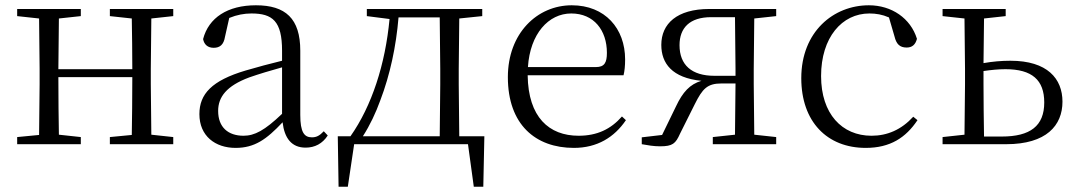

<svg xmlns="http://www.w3.org/2000/svg" viewBox="-20 -546 4064 727"><path d="M396 -485 479 -476C480 -422 481 -343 481 -284H201L203 -476L286 -485V-512H45V-485L128 -476L130 -285V-227L128 -35L45 -27V0H286V-27L203 -36C202 -91 201 -176 201 -254H481C481 -176 480 -91 479 -35L396 -27V0H636V-27L553 -36L551 -227V-285L553 -476L636 -485V-512H396Z M1137 13C1172 13 1201 -2 1221 -33L1206 -49C1190 -32 1178 -26 1161 -26C1132 -26 1117 -45 1117 -111V-354C1117 -476 1061 -526 949 -526C842 -526 770 -479 749 -398C753 -377 767 -365 789 -365C812 -365 827 -376 832 -407L848 -478C877 -490 905 -495 932 -495C1012 -495 1048 -466 1048 -354V-316C1003 -305 954 -292 910 -279C782 -241 735 -190 735 -114C735 -31 795 14 872 14C944 14 989 -18 1050 -83C1057 -23 1084 13 1137 13ZM1048 -115C982 -52 944 -32 902 -32C844 -32 806 -64 806 -126C806 -179 838 -221 924 -253C961 -266 1005 -279 1048 -291Z M1369 -485 1455 -474C1439 -303 1388 -145 1307 -30H1259L1262 161H1297L1321 0H1752L1774 161H1810L1814 -30H1719L1717 -227V-285L1719 -476L1806 -485V-512H1369ZM1645 -30H1354C1381 -72 1403 -119 1420 -166C1457 -263 1480 -371 1489 -480H1645L1647 -285V-227Z M2153 14C2241 14 2306 -26 2350 -91L2335 -105C2293 -57 2241 -32 2171 -32C2059 -32 1980 -102 1978 -261H2341C2345 -277 2347 -297 2347 -321C2347 -438 2271 -526 2145 -526C2014 -526 1903 -420 1903 -254C1903 -74 2008 14 2153 14ZM1979 -292C1987 -418 2057 -495 2143 -495C2229 -495 2278 -431 2278 -346C2278 -309 2269 -292 2236 -292Z M2679 0H2919V-27L2836 -36L2834 -227V-285L2836 -476L2919 -485V-512H2666C2543 -512 2484 -456 2484 -376C2484 -306 2525 -251 2636 -240C2592 -227 2565 -197 2540 -144L2487 -35L2410 -26V0C2432 4 2455 8 2479 8C2527 8 2538 -2 2555 -40L2611 -152C2640 -210 2658 -230 2712 -230H2765L2763 -36L2679 -27ZM2765 -259H2685C2599 -259 2553 -300 2553 -375C2553 -440 2591 -481 2673 -481H2763L2765 -285Z M3258 14C3351 14 3410 -25 3454 -91L3438 -104C3393 -55 3340 -32 3280 -32C3168 -32 3089 -115 3089 -258C3089 -404 3168 -495 3272 -495C3297 -495 3321 -491 3346 -480L3367 -408C3374 -379 3387 -366 3413 -366C3433 -366 3446 -376 3452 -399C3428 -477 3356 -526 3270 -526C3136 -526 3014 -426 3014 -250C3014 -85 3112 14 3258 14Z M3549 0H3790C3942 0 4003 -71 4003 -161C4003 -248 3946 -316 3806 -316C3772 -316 3738 -313 3704 -307L3706 -476L3788 -485V-512H3549V-485L3632 -476L3634 -285V-227L3632 -36L3549 -27ZM3704 -277C3732 -281 3759 -284 3787 -284C3888 -284 3934 -243 3934 -158C3934 -69 3881 -29 3773 -29H3706C3705 -84 3704 -170 3704 -227Z"/></svg>

Font: Noto Serif JP Light
Style: Regular
Weight: 300
Designer: Ryoko NISHIZUKA 西塚涼子 (kana & ideographs); Frank Grießhammer (Latin, Greek & Cyrillic); Wenlong ZHANG 张文龙 (bopomofo); San
Foundry: Adobe
Version: Version 2.001;hotconv 1.1.0;makeotfexe 2.6.0